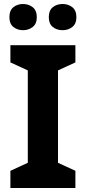

<svg xmlns="http://www.w3.org/2000/svg" viewBox="-20 -940 429 960"><path d="M357 0H32V-86L119 -126V-588L32 -628V-714H357V-628L270 -588V-126L357 -86ZM27 -854Q27 -888 47 -904Q67 -920 95 -920Q123 -920 143.5 -904Q164 -888 164 -854Q164 -821 143.5 -805Q123 -789 95 -789Q67 -789 47 -805Q27 -821 27 -854ZM224 -854Q224 -888 244 -904Q264 -920 293 -920Q321 -920 341.5 -904Q362 -888 362 -854Q362 -821 341.5 -805Q321 -789 293 -789Q264 -789 244 -805Q224 -821 224 -854Z"/></svg>

Font: Noto Sans
Style: Bold
Weight: 700
Designer: Monotype Design Team
Foundry: Monotype Imaging Inc.
Version: Version 2.000;GOOG;noto-source:20170915:90ef993387c0; ttfaut